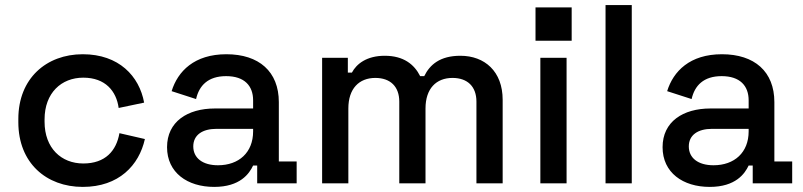

<svg xmlns="http://www.w3.org/2000/svg" viewBox="-20 -720 3155 754"><path d="M305 14C447 14 526 -71 549 -174L449 -197C437 -128 394 -78 307 -78C221 -78 155 -138 155 -242V-251C155 -355 221 -415 307 -415C394 -415 437 -362 446 -296L546 -317C527 -421 447 -507 305 -507C162 -507 52 -412 52 -253V-240C52 -80 162 14 305 14Z M821 14C923 14 959 -38 974 -70H990V0H1145V-86H1075V-319C1075 -439 997 -507 869 -507C743 -507 678 -440 654 -362L750 -331C762 -384 797 -421 868 -421C940 -421 974 -383 974 -326V-294H824C716 -294 636 -242 636 -142C636 -42 716 14 821 14ZM739 -145C739 -190 775 -214 830 -214H974V-204C974 -121 918 -71 836 -71C775 -71 739 -100 739 -145Z M1245 0H1348V-294C1348 -372 1390 -414 1454 -414C1513 -414 1548 -380 1548 -321V0H1651V-294C1651 -372 1693 -414 1757 -414C1816 -414 1851 -380 1851 -321V0H1954V-328C1954 -440 1883 -501 1788 -501C1708 -501 1668 -466 1646 -421H1630C1607 -467 1565 -501 1491 -501C1420 -501 1380 -469 1362 -435H1346V-493H1245Z M2102 0H2205V-493H2102ZM2083 -560H2225V-691H2083Z M2358 0H2461V-700H2358Z M2767 14C2869 14 2905 -38 2920 -70H2936V0H3091V-86H3021V-319C3021 -439 2943 -507 2815 -507C2689 -507 2624 -440 2600 -362L2696 -331C2708 -384 2743 -421 2814 -421C2886 -421 2920 -383 2920 -326V-294H2770C2662 -294 2582 -242 2582 -142C2582 -42 2662 14 2767 14ZM2685 -145C2685 -190 2721 -214 2776 -214H2920V-204C2920 -121 2864 -71 2782 -71C2721 -71 2685 -100 2685 -145Z"/></svg>

Font: Meta Space Medium
Style: Regular
Weight: 500
Designer: Meta Pool / Florian Karsten
Foundry: Meta Pool / Florian Karsten
Version: Version 2.000;Glyphs 3.1.1 (3137)